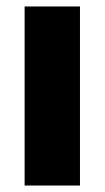

<svg xmlns="http://www.w3.org/2000/svg" viewBox="-20 -573 323 593"><path d="M227 0H56V-553H227Z"/></svg>

Font: Noto Sans Myanmar UI Condensed Black
Style: Regular
Weight: 900
Width: 3
Designer: Monotype Design Team
Foundry: Monotype Imaging Inc.
Version: Version 2.103; ttfautohint (v1.8.4.7-5d5b)